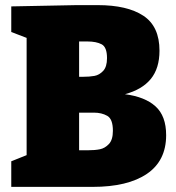

<svg xmlns="http://www.w3.org/2000/svg" viewBox="-20 -730 688 750"><path d="M629 -202Q629 -102 554 -51Q479 0 342 0H24V-100L84 -124V-582L24 -605V-705L279 -710H362Q477 -710 540 -668.5Q603 -627 603 -532Q603 -463 569 -421.5Q535 -380 468 -362Q546 -352 587.5 -314.5Q629 -277 629 -202ZM322 -568H289V-430H303Q330 -430 349 -433.5Q368 -437 383 -453Q398 -469 398 -503Q398 -546 377 -557Q356 -568 322 -568ZM323 -143Q351 -143 370.5 -147Q390 -151 405.5 -167.5Q421 -184 421 -219Q421 -265 399 -277.5Q377 -290 347 -290H289V-143Z"/></svg>

Font: Bitter Pro Black
Style: Regular
Weight: 900
Designer: Sol Matas, and Bitter project Authors
Foundry: Sol Matas
Version: Version 1.010